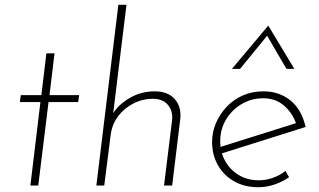

<svg xmlns="http://www.w3.org/2000/svg" viewBox="-20 -776 1334 803"><path d="M174 -553H208L187 -378H311L307 -349H183L140 0H107L149 -349H63L67 -378H153Z M449 -296Q474 -338 522 -366Q570 -394 627 -394Q682 -394 710.5 -362Q739 -330 734 -279L700 0H666L700 -276Q703 -312 682.5 -337Q662 -362 621 -363Q577 -363 538.5 -343.5Q500 -324 474.5 -290.5Q449 -257 443 -213L416 0H383L475 -756H509L451 -283Z M1062 -22Q1093 -22 1122 -32.5Q1151 -43 1174 -61L1189 -35Q1162 -16 1128.5 -4.5Q1095 7 1060 7Q1003 7 959.5 -17.5Q916 -42 891.5 -85Q867 -128 867 -182Q867 -224 883.5 -262Q900 -300 928.5 -330Q957 -360 996 -377Q1035 -394 1081 -394Q1116 -394 1144.5 -384Q1173 -374 1196 -355Q1219 -336 1234.5 -308.5Q1250 -281 1258 -245L900 -132L894 -159L1234 -266L1220 -254Q1206 -300 1170 -332.5Q1134 -365 1081 -365Q1031 -365 990 -340.5Q949 -316 925 -275.5Q901 -235 901 -185Q901 -141 921 -104Q941 -67 977.5 -44.5Q1014 -22 1062 -22ZM1178 -488 1093 -634 1105 -636 984 -488H950L1102 -669L1211 -488Z"/></svg>

Font: Josefin Sans ExtraLight
Style: Italic
Weight: 250
Italic angle: -7°
Designer: Santiago Orozco
Foundry: Typemade
Version: Version 2.000